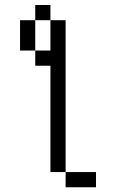

<svg xmlns="http://www.w3.org/2000/svg" viewBox="-20 -708 540 790"><path d="M375 62.5V0H250V62.5ZM250 0Q250 0 250 -625H187.5Q187.5 -625 187.5 -500H125V-437.5H187.5V0ZM125 -500Q125 -500 125 -625H62.5Q62.5 -625 62.5 -500ZM125 -625H187.5V-687.5H125Z"/></svg>

Font: UnifontExMono
Style: Regular
Weight: 500
Version: Version 15.0.06